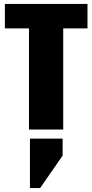

<svg xmlns="http://www.w3.org/2000/svg" viewBox="-20 -662 472 981"><path d="M128 -582H303V0H128ZM427 -642V-517H5V-642ZM133 46H300V133L185 299H133Z"/></svg>

Font: Teko Variable Light
Style: Regular
Weight: 300
Designer: Manushi Parikh, Jonny Pinhorn
Foundry: Indian Type Foundry
Version: Version 3.000